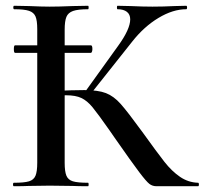

<svg xmlns="http://www.w3.org/2000/svg" viewBox="-20 -645 709 665"><path d="M28 -475Q28 -488 32 -488H295Q300 -488 300 -475Q300 -470 298.5 -466Q297 -462 295 -462H32Q28 -462 28 -475ZM377 -168 359 -194Q319 -251 300.5 -273.5Q282 -296 262 -305.5Q242 -315 209 -315Q197 -315 186.5 -314Q176 -313 168 -312L167 -330Q233 -333 272 -333Q320 -333 347 -322.5Q374 -312 398 -285Q422 -258 473 -188Q524 -117 549.5 -84.5Q575 -52 603.5 -32.5Q632 -13 666 -12Q669 -12 669 -6Q669 0 666 0H522Q508 0 497.5 -8Q487 -16 462 -49Q437 -82 377 -168ZM28 -12Q64 -12 80.5 -17Q97 -22 103 -36.5Q109 -51 109 -81V-544Q109 -574 103 -588Q97 -602 80.5 -607.5Q64 -613 29 -613Q26 -613 26 -619Q26 -625 29 -625L81 -624Q125 -622 152 -622Q184 -622 232 -624L285 -625Q287 -625 287 -619Q287 -613 285 -613Q250 -613 233 -607Q216 -601 210 -586.5Q204 -572 204 -542V-81Q204 -51 210 -36.5Q216 -22 232.5 -17Q249 -12 285 -12Q287 -12 287 -6Q287 0 285 0Q251 0 231 -1L152 -2L80 -1Q61 0 28 0Q25 0 25 -6Q25 -12 28 -12ZM274 -326 389 -486Q431 -544 431 -578Q431 -595 419.5 -604Q408 -613 387 -613Q385 -613 385 -619Q385 -625 387 -625L432 -624Q474 -622 508 -622Q545 -622 585 -624L625 -625Q628 -625 628 -619Q628 -613 625 -613Q579 -613 529 -583Q479 -553 438 -501L292 -317Z"/></svg>

Font: Cormorant Unicase SemiBold
Style: Regular
Weight: 600
Designer: Christian Thalmann (Catharsis Fonts)
Foundry: Catharsis Fonts
Version: Version 4.000